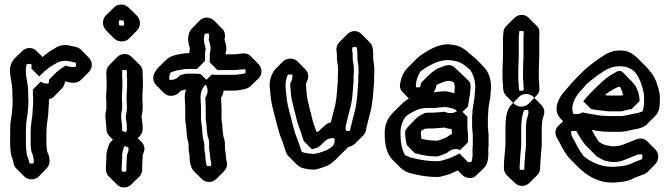

<svg xmlns="http://www.w3.org/2000/svg" viewBox="-20 -760 2970 852"><path d="M197 -406C198 -400 197 -394 196 -390C185 -388 172 -389 161 -398L126 -363V-337C127 -332 127 -326 127 -319V-299C126 -282 124 -270 124 -254C122 -231 116 -203 116 -176V-119C117 -109 117 -101 118 -96C118 -93 119 -90 120 -86C128 -69 132 -50 129 -35C122 -34 116 -34 111 -35C110 -38 110 -40 109 -43C109 -45 108 -48 107 -51C97 -73 97 -87 95 -116V-176C95 -199 96 -218 100 -239L103 -260C103 -267 104 -275 105 -282C105 -287 105 -293 106 -300V-319C106 -323 106 -327 105 -331V-353C105 -398 86 -440 99 -475C106 -477 114 -477 119 -476C120 -469 121 -463 119 -456L154 -421L177 -443C193 -457 209 -468 224 -476C244 -490 269 -494 297 -486C301 -485 304 -484 307 -484C310 -484 315 -482 316 -482C317 -476 318 -472 317 -466C317 -465 316 -464 316 -464C299 -460 286 -464 271 -469C258 -461 246 -453 234 -442C233 -442 233 -442 232 -441ZM268 -397C268 -397 270 -398 271 -399C295 -391 321 -388 339 -405L340 -406L375 -441C381 -447 385 -456 387 -466C389 -482 384 -494 375 -503L340 -539C332 -547 320 -552 307 -554C304 -554 301 -555 297 -556C269 -564 244 -560 224 -546C206 -536 186 -523 169 -507L142 -534C139 -537 136 -539 133 -541C114 -552 93 -547 79 -534L78 -533L42 -498C39 -495 38 -492 36 -489C10 -450 35 -404 35 -353V-331C36 -327 36 -323 36 -319V-300C35 -293 35 -287 35 -282C34 -275 33 -267 33 -260L30 -239C26 -218 25 -199 25 -176V-116C27 -87 27 -73 37 -51C38 -48 39 -45 39 -43C41 -30 43 -22 51 -14L52 -13L88 23C106 41 135 40 152 23L187 -13C206 -32 202 -61 190 -86C189 -90 188 -93 188 -96C187 -101 187 -109 186 -119V-176C186 -203 192 -231 194 -254C194 -270 196 -282 197 -299V-319C204 -321 213 -325 219 -331L254 -367C262 -375 267 -385 268 -397Z M536 -113 542 -108C544 -108 547 -107 549 -107C551 -99 551 -91 547 -82C546 -79 543 -73 543 -70C543 -65 543 -57 542 -48C542 -39 542 -32 541 -28V-8C541 -5 540 0 540 1C536 2 534 2 531 2C528 2 523 1 521 1C520 -3 520 -5 520 -8V-17C520 -23 520 -29 521 -35C521 -38 521 -44 522 -52V-71C522 -82 527 -97 530 -107ZM536 -172 530 -177C528 -177 524 -178 523 -178C522 -181 522 -185 522 -188V-194C522 -201 520 -211 520 -218C519 -221 519 -224 519 -227C518 -234 517 -242 518 -251C518 -258 519 -266 522 -274V-306C521 -315 521 -323 521 -330C521 -337 521 -344 522 -351C522 -356 522 -361 523 -366V-406C522 -413 522 -421 522 -428V-439C522 -442 523 -446 523 -449C529 -450 537 -450 542 -449C542 -447 543 -444 543 -441V-430C543 -423 543 -416 544 -409V-384C544 -375 544 -368 543 -361C543 -355 543 -350 542 -345V-310C543 -302 543 -296 543 -291V-275C542 -265 541 -256 539 -248C539 -247 539 -246 538 -244V-241C539 -236 540 -230 540 -225C542 -217 543 -203 543 -194V-188C543 -178 540 -176 536 -172ZM449 -227C449 -224 449 -221 450 -218C450 -211 452 -201 452 -194V-188C452 -176 457 -165 465 -156L466 -155L481 -140L472 -131C467 -127 465 -121 462 -114C458 -101 452 -85 452 -71V-52C451 -44 451 -38 451 -35C450 -29 450 -23 450 -17V-8C450 4 455 15 463 23L498 58C507 67 519 72 531 72C543 72 554 67 562 59L598 24C606 16 611 4 611 -8V-28C612 -32 612 -39 612 -48C613 -57 613 -65 613 -70C613 -73 616 -79 617 -82C625 -100 620 -118 608 -130L591 -147L600 -156C608 -164 613 -175 613 -188V-194C613 -203 612 -217 610 -225C610 -230 609 -236 608 -241V-244C609 -246 609 -247 609 -248C611 -256 612 -265 613 -275V-291C613 -296 613 -302 612 -310V-345C613 -350 613 -355 613 -361C614 -368 614 -375 614 -384V-409C613 -416 613 -423 613 -430V-441C613 -453 609 -463 601 -472C600 -473 600 -472 599 -473L564 -508C545 -526 516 -523 500 -507L465 -471C457 -463 452 -452 452 -439V-428C452 -421 452 -413 453 -406V-366C452 -361 452 -356 452 -351C451 -344 451 -337 451 -330C451 -323 451 -315 452 -306V-274C447 -260 447 -242 449 -227ZM507 -659C507 -662 508 -667 508 -669C512 -670 514 -670 517 -670C521 -670 526 -669 529 -668C530 -664 531 -660 531 -656C531 -653 530 -649 530 -647C527 -646 523 -646 520 -646C516 -646 512 -647 509 -648C508 -653 507 -655 507 -659ZM437 -659C437 -646 442 -634 451 -625L486 -590C495 -581 507 -576 520 -576C532 -576 543 -580 552 -588L553 -589L588 -625C596 -633 601 -644 601 -656C601 -669 597 -680 588 -690L587 -691L551 -726C542 -735 530 -740 517 -740C505 -740 494 -735 486 -727L450 -692C442 -684 437 -672 437 -659Z M896 -406 869 -432C860 -433 852 -433 843 -433H815C809 -433 804 -433 801 -432L785 -428C783 -428 781 -428 780 -427L765 -413C754 -407 744 -404 732 -406C730 -416 731 -428 737 -438C745 -442 753 -444 763 -447L785 -451C794 -453 804 -454 815 -454H854L889 -489V-493C890 -497 890 -501 890 -505V-521C890 -530 891 -538 893 -545C888 -561 882 -580 886 -599L888 -609L889 -610C894 -611 900 -612 906 -611C907 -611 907 -610 907 -610C908 -604 909 -600 908 -594L906 -584C913 -564 918 -547 911 -523V-505C911 -498 911 -491 910 -484L945 -449H1018C1037 -449 1054 -454 1069 -452C1070 -447 1070 -439 1069 -435C1055 -431 1040 -430 1024 -428H932C928 -429 924 -429 919 -429ZM892 -385C902 -371 905 -352 895 -334L891 -326C891 -309 893 -299 893 -283V-227C895 -217 897 -207 897 -195C897 -192 898 -183 898 -180C899 -175 899 -170 900 -166C900 -160 902 -155 904 -148C907 -139 909 -129 908 -118V-103C908 -93 912 -80 912 -72C912 -69 912 -65 913 -60C913 -54 915 -49 916 -44C918 -37 917 -28 916 -23C910 -22 904 -23 898 -24C893 -39 891 -55 891 -72C891 -73 891 -75 890 -77C888 -86 887 -95 887 -103V-121C883 -139 878 -152 878 -174C877 -181 877 -186 877 -189C876 -193 876 -197 876 -200L874 -210C873 -217 872 -225 872 -232V-283C872 -298 870 -306 870 -324C869 -349 878 -371 892 -385ZM970 -166C969 -170 969 -175 968 -180C968 -183 967 -192 967 -195C967 -207 965 -217 963 -227V-283C963 -299 961 -309 961 -326C966 -335 972 -346 972 -358H1024C1051 -361 1076 -363 1092 -378L1128 -413C1146 -430 1143 -459 1127 -476L1126 -477L1091 -512C1071 -532 1047 -519 1018 -519H981V-523C988 -547 983 -564 976 -584L978 -594C980 -609 976 -623 966 -633H965L930 -669C923 -675 915 -679 906 -681C891 -684 876 -679 866 -669L831 -633C824 -626 820 -618 818 -609L816 -599C812 -580 818 -561 823 -545C821 -539 820 -532 820 -524H815C804 -524 794 -523 785 -521L763 -517C745 -512 731 -507 719 -496L718 -495L682 -460C676 -454 671 -446 666 -437C655 -417 660 -395 673 -382L708 -347C726 -329 756 -332 773 -348L774 -349L783 -358H785L801 -362C803 -363 803 -362 806 -362C801 -352 799 -338 800 -324C800 -306 802 -298 802 -283V-232C802 -225 803 -217 804 -210L806 -200C806 -197 806 -193 807 -189C807 -186 807 -181 808 -174C808 -152 813 -139 817 -121V-103C817 -95 818 -86 820 -77C821 -75 821 -73 821 -72C821 -44 825 -17 840 -1L841 0L876 35C894 52 923 51 939 35L974 0C985 -11 990 -27 986 -44C985 -49 983 -54 983 -60C982 -65 982 -69 982 -72C982 -80 978 -93 978 -103V-118C980 -136 970 -151 970 -166Z M1464 -146C1467 -133 1463 -122 1458 -113C1447 -104 1433 -94 1420 -90C1414 -88 1408 -86 1403 -84L1389 -80C1372 -75 1359 -78 1342 -80C1334 -81 1325 -84 1319 -86C1313 -103 1307 -123 1300 -141C1283 -181 1275 -228 1262 -272L1258 -290C1253 -310 1251 -331 1249 -354L1247 -374C1246 -396 1251 -414 1257 -428C1263 -430 1271 -430 1277 -429C1280 -416 1275 -402 1268 -390V-381C1270 -357 1271 -333 1276 -311C1278 -305 1280 -299 1281 -292L1285 -274C1288 -265 1289 -259 1290 -257C1290 -253 1294 -242 1294 -239C1301 -206 1314 -182 1322 -152L1328 -134L1363 -99C1364 -99 1365 -99 1366 -98C1375 -101 1381 -102 1391 -106C1392 -106 1393 -107 1394 -108L1406 -118L1419 -131C1428 -140 1438 -146 1453 -147C1457 -147 1460 -147 1464 -146ZM1515 -180C1514 -186 1513 -192 1514 -198L1516 -209L1522 -233C1528 -254 1532 -274 1538 -296C1545 -330 1546 -366 1549 -401V-424C1550 -430 1550 -435 1550 -440V-464C1548 -474 1545 -493 1545 -504V-519C1545 -526 1544 -528 1543 -533C1542 -539 1543 -545 1544 -550C1550 -551 1556 -552 1562 -551C1565 -542 1566 -531 1566 -519V-504C1566 -486 1571 -473 1571 -455V-439C1571 -433 1571 -427 1570 -420V-399C1567 -356 1565 -317 1557 -277L1551 -253C1547 -237 1543 -224 1540 -209C1537 -201 1535 -190 1533 -180C1527 -178 1521 -179 1515 -180ZM1636 -504V-519C1636 -543 1633 -560 1620 -573L1584 -609C1566 -627 1540 -626 1522 -609L1521 -608L1486 -573C1476 -563 1471 -548 1473 -533C1474 -528 1475 -526 1475 -519V-504C1475 -493 1478 -474 1480 -464V-440C1480 -435 1480 -430 1479 -424V-401C1476 -366 1475 -330 1468 -296C1462 -274 1458 -254 1452 -233L1448 -217C1436 -215 1425 -207 1416 -198L1415 -197L1405 -188L1394 -178C1393 -177 1392 -176 1391 -176C1389 -175 1387 -175 1385 -174C1378 -194 1369 -215 1364 -239C1364 -242 1360 -253 1360 -257C1359 -259 1358 -265 1355 -274L1351 -292C1350 -299 1348 -305 1346 -311C1341 -333 1340 -357 1338 -381V-390C1350 -411 1353 -433 1336 -451L1335 -452L1300 -488C1282 -505 1251 -503 1235 -487L1200 -451C1198 -449 1197 -447 1195 -445C1184 -426 1175 -405 1177 -374L1179 -354C1181 -331 1183 -310 1188 -290L1192 -272C1205 -228 1213 -181 1230 -141C1237 -124 1242 -104 1248 -88C1251 -79 1255 -72 1261 -65H1262L1298 -29C1309 -18 1323 -13 1342 -10C1359 -8 1372 -5 1389 -10L1403 -14C1408 -16 1414 -18 1420 -20C1445 -27 1466 -48 1483 -65V-66L1519 -101C1521 -103 1523 -106 1525 -108C1535 -109 1546 -114 1555 -122L1556 -123L1591 -158C1597 -164 1602 -173 1604 -181L1606 -192C1607 -198 1608 -204 1610 -209C1613 -224 1617 -237 1621 -253L1627 -277C1635 -317 1637 -356 1640 -399V-420C1641 -427 1641 -433 1641 -439V-455C1641 -473 1636 -486 1636 -504Z M1794 -323C1782 -315 1770 -306 1760 -296L1725 -261C1703 -239 1687 -211 1687 -170C1687 -118 1696 -78 1721 -52L1722 -51L1757 -16C1769 -5 1783 4 1802 9C1836 17 1869 25 1911 25C1922 26 1932 25 1942 22C1968 16 1989 8 2011 -4L2032 17C2038 23 2046 27 2055 29C2072 32 2084 28 2093 19L2129 -16C2142 -29 2147 -52 2147 -74V-92C2146 -94 2146 -97 2147 -101C2148 -108 2148 -116 2148 -124V-163C2148 -172 2145 -186 2145 -195V-238C2145 -243 2145 -247 2146 -252C2146 -257 2146 -262 2147 -267C2147 -296 2157 -320 2157 -348C2157 -357 2160 -367 2159 -380C2157 -417 2146 -443 2126 -464L2125 -465L2090 -501C2086 -505 2081 -508 2076 -512C2051 -533 2032 -555 1991 -561C1949 -570 1909 -552 1882 -537C1861 -524 1842 -513 1826 -497L1825 -496L1790 -460C1773 -443 1761 -422 1756 -390C1752 -374 1757 -361 1767 -351ZM1904 -351C1912 -359 1914 -370 1917 -383C1923 -386 1931 -390 1938 -392C1955 -400 1975 -406 1992 -395C1993 -394 1994 -392 1995 -391C1996 -387 1998 -382 1998 -376V-368C1997 -361 1996 -355 1996 -349V-346L1986 -349C1977 -352 1967 -354 1958 -355C1946 -355 1923 -353 1911 -351ZM2076 -252C2075 -247 2075 -243 2075 -238V-195C2075 -186 2078 -172 2078 -163V-124C2078 -116 2078 -108 2077 -101C2076 -97 2076 -94 2077 -92V-74C2077 -63 2075 -51 2072 -41C2067 -40 2061 -40 2055 -41C2055 -42 2054 -43 2054 -44L2019 -79C1996 -66 1971 -55 1942 -48C1932 -45 1922 -44 1911 -45C1869 -45 1836 -53 1802 -61C1793 -64 1783 -69 1777 -72C1763 -97 1757 -129 1757 -170C1757 -200 1767 -225 1780 -243C1785 -247 1789 -250 1794 -253C1807 -262 1837 -277 1853 -279L1873 -281H1911C1923 -283 1946 -285 1958 -285C1967 -284 1977 -282 1986 -279L1996 -276C1998 -275 1999 -274 2001 -273L2022 -253L2057 -288C2057 -296 2059 -306 2061 -314L2063 -328L2066 -343V-349C2066 -355 2067 -361 2068 -368V-376C2068 -388 2066 -395 2060 -401L2024 -436C2015 -445 2001 -456 1992 -465C1975 -476 1955 -470 1938 -462C1918 -457 1901 -442 1887 -431L1852 -396C1851 -395 1850 -394 1849 -392C1849 -391 1849 -391 1848 -390L1846 -380C1846 -378 1844 -374 1844 -373C1838 -372 1830 -372 1826 -373C1825 -379 1825 -384 1826 -390C1829 -412 1838 -431 1846 -443C1858 -452 1869 -459 1882 -467C1909 -482 1949 -500 1991 -491C2028 -486 2048 -466 2068 -448C2080 -429 2087 -408 2089 -380C2090 -367 2087 -357 2087 -348C2087 -316 2076 -287 2076 -252ZM2057 -160C2057 -170 2054 -186 2054 -195V-242L2019 -277L2007 -266C1994 -258 1977 -255 1958 -262C1955 -263 1953 -264 1952 -264H1951C1948 -264 1944 -263 1941 -263C1931 -262 1922 -261 1915 -261C1908 -260 1901 -260 1894 -260H1878C1874 -259 1870 -259 1866 -259C1851 -252 1838 -245 1827 -235L1792 -199C1786 -193 1783 -188 1779 -181C1778 -177 1778 -173 1778 -168C1778 -149 1782 -128 1786 -115L1821 -80C1823 -79 1825 -79 1826 -79C1853 -72 1880 -66 1913 -66C1920 -64 1928 -68 1932 -69C1942 -73 1962 -79 1969 -86C1984 -97 2001 -104 2022 -94L2057 -129ZM1986 -166C1985 -166 1969 -156 1969 -156C1962 -149 1942 -143 1932 -139C1928 -138 1920 -134 1913 -136C1890 -136 1871 -139 1850 -144C1849 -150 1848 -160 1848 -168C1848 -173 1848 -175 1849 -180C1852 -182 1860 -186 1866 -189C1870 -189 1874 -189 1878 -190H1894C1901 -190 1908 -190 1915 -191C1922 -191 1931 -192 1941 -193C1944 -193 1948 -194 1951 -194H1952C1953 -194 1955 -193 1958 -192C1967 -189 1975 -188 1984 -188C1984 -184 1985 -173 1986 -166Z M2289 -68C2289 -80 2292 -95 2292 -107C2293 -111 2293 -116 2293 -121V-194C2293 -201 2293 -208 2294 -215C2294 -235 2300 -255 2305 -271C2310 -272 2319 -273 2324 -272C2325 -264 2326 -257 2323 -249C2320 -236 2315 -226 2315 -210C2314 -204 2314 -199 2314 -194V-120C2314 -100 2310 -84 2310 -64C2309 -51 2307 -35 2307 -23V-14C2307 -12 2306 -9 2306 -7C2300 -6 2291 -6 2287 -7C2286 -11 2286 -13 2286 -16V-25C2288 -39 2287 -55 2289 -68ZM2219 -68C2218 -61 2218 -54 2217 -47C2217 -39 2217 -32 2216 -25V-16C2216 -4 2219 6 2227 15C2239 28 2253 40 2265 52C2284 71 2313 68 2330 51L2365 16C2372 9 2377 -2 2377 -14V-23C2377 -35 2379 -51 2380 -64C2380 -84 2384 -100 2384 -120V-194C2384 -199 2384 -204 2385 -210C2385 -226 2390 -236 2393 -249C2399 -267 2393 -283 2382 -294L2347 -330C2341 -336 2335 -339 2328 -341C2310 -346 2294 -341 2283 -330L2248 -294C2232 -278 2224 -245 2224 -215C2223 -208 2223 -201 2223 -194V-121C2223 -116 2223 -111 2222 -107C2222 -95 2219 -80 2219 -68ZM2280 -455V-402C2281 -395 2281 -389 2282 -384V-374L2283 -366C2283 -363 2284 -360 2284 -358C2289 -357 2297 -357 2303 -358C2303 -361 2304 -365 2304 -368L2303 -376C2303 -383 2303 -390 2302 -396C2302 -399 2302 -402 2301 -406V-455C2301 -471 2303 -494 2303 -510V-588C2303 -602 2305 -613 2303 -622C2298 -623 2291 -623 2285 -622C2285 -622 2284 -621 2284 -620V-613C2283 -607 2282 -599 2282 -589V-510C2282 -494 2280 -471 2280 -455ZM2210 -455C2210 -471 2212 -494 2212 -510V-589C2212 -599 2213 -607 2214 -613V-620C2216 -630 2220 -638 2226 -644L2262 -680C2279 -697 2307 -700 2326 -681L2361 -646C2378 -630 2373 -613 2373 -588V-510C2373 -494 2371 -471 2371 -455V-406C2372 -402 2372 -399 2372 -396C2373 -390 2373 -383 2373 -376L2374 -368C2374 -355 2369 -344 2361 -336L2326 -300C2310 -284 2281 -281 2262 -299L2227 -334C2219 -343 2213 -353 2213 -366L2212 -374V-384C2211 -389 2211 -395 2210 -402Z M2521 -149C2515 -159 2514 -170 2515 -178C2522 -180 2532 -179 2538 -178C2550 -155 2563 -135 2578 -116L2625 -69C2629 -66 2632 -63 2635 -62L2649 -54C2660 -47 2671 -45 2685 -43C2689 -42 2692 -41 2694 -41H2706C2736 -41 2757 -54 2778 -61C2781 -62 2786 -64 2792 -67L2803 -71C2813 -76 2822 -76 2830 -74C2831 -67 2831 -60 2830 -54C2814 -48 2808 -46 2794 -40C2773 -29 2756 -24 2727 -22C2718 -21 2711 -20 2706 -20H2694C2642 -20 2600 -43 2570 -67C2557 -84 2545 -103 2536 -122ZM2451 -149 2466 -122C2479 -95 2494 -70 2515 -49L2516 -48L2551 -13C2555 -9 2560 -5 2565 -1C2596 25 2639 50 2694 50H2706C2711 50 2718 49 2727 48C2756 46 2773 41 2794 30C2808 24 2812 23 2827 17L2838 13C2843 11 2847 9 2852 4H2853L2888 -32C2904 -48 2906 -78 2889 -96L2853 -132C2841 -144 2823 -150 2803 -141L2792 -137C2786 -134 2781 -132 2778 -131C2757 -124 2736 -111 2706 -111H2694C2692 -111 2689 -112 2685 -113C2671 -115 2660 -117 2649 -124L2637 -131C2625 -149 2612 -171 2602 -191C2600 -195 2597 -199 2594 -202L2559 -238C2540 -257 2509 -252 2492 -235L2456 -200C2444 -188 2440 -169 2451 -149ZM2603 -276C2623 -272 2648 -270 2670 -267C2674 -266 2679 -266 2684 -266H2735C2742 -266 2751 -269 2756 -271C2762 -272 2768 -274 2775 -275C2777 -275 2780 -275 2783 -276L2818 -311C2818 -332 2815 -338 2812 -353L2808 -361L2802 -375C2801 -377 2800 -379 2799 -380L2789 -392C2786 -396 2783 -399 2780 -402L2745 -438C2742 -441 2739 -442 2736 -445H2729C2727 -445 2725 -445 2724 -444C2718 -444 2713 -440 2708 -437C2682 -424 2660 -406 2640 -386L2604 -351C2591 -338 2580 -324 2568 -311ZM2664 -338C2676 -348 2692 -359 2708 -367C2713 -370 2724 -375 2729 -375H2732L2738 -361C2741 -355 2743 -345 2745 -338C2743 -337 2738 -336 2735 -336H2684C2676 -336 2671 -337 2664 -338ZM2566 -262C2553 -253 2536 -252 2524 -255C2509 -294 2537 -337 2558 -358C2567 -369 2577 -380 2585 -389C2609 -409 2632 -427 2659 -444C2677 -456 2701 -466 2729 -466C2761 -466 2784 -456 2801 -436C2819 -411 2830 -381 2837 -345C2838 -337 2839 -325 2838 -309C2838 -291 2835 -275 2831 -266C2823 -263 2816 -260 2808 -258C2783 -255 2764 -247 2738 -245H2684C2646 -245 2614 -252 2580 -258C2575 -259 2571 -260 2566 -262ZM2566 -192C2571 -190 2575 -189 2580 -188C2614 -182 2646 -175 2684 -175H2738C2764 -177 2783 -185 2808 -188C2826 -193 2841 -198 2852 -209V-210L2888 -246C2902 -260 2908 -279 2908 -309C2909 -325 2908 -337 2907 -345C2900 -381 2889 -411 2871 -436C2862 -447 2854 -457 2845 -466L2810 -501C2804 -507 2796 -514 2787 -520C2769 -533 2753 -536 2729 -536C2701 -536 2677 -526 2659 -514C2628 -494 2600 -473 2573 -449L2538 -414C2519 -395 2505 -378 2488 -358C2464 -334 2430 -278 2464 -238C2466 -235 2468 -233 2470 -231L2505 -195C2520 -180 2546 -178 2566 -192Z"/></svg>

Font: Dictator
Style: Chalk
Weight: 500
Version: Version MIL.1277